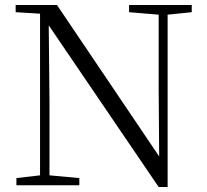

<svg xmlns="http://www.w3.org/2000/svg" viewBox="-20 -745 832 772"><path d="M618 7H654V-686L751 -696V-725H499V-696L618 -686V-383L620 -116L209 -725H43V-696L141 -690V-40L46 -29V0H299V-29L179 -40V-332L176 -643Z"/></svg>

Font: Noto Serif CJK HK Light
Style: Regular
Weight: 300
Designer: Ryoko NISHIZUKA 西塚涼子 (kana & ideographs); Frank Grießhammer (Latin, Greek & Cyrillic); Wenlong ZHANG 张文龙 (bopomofo); San
Foundry: Adobe
Version: Version 2.001;hotconv 1.1.0;makeotfexe 2.6.0